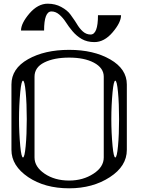

<svg xmlns="http://www.w3.org/2000/svg" viewBox="-20 -1020 790 1040"><path d="M89.8 -521.5Q83 -449.2 83 -375Q83 -300.8 89.8 -228.5Q95.7 -167 104.5 -167Q113.3 -167 119.1 -228.5Q125 -290 125 -375Q125 -460 119.1 -521.5Q113.3 -583 104.5 -583Q95.7 -583 89.8 -521.5ZM589.8 -521.5Q583 -449.2 583 -375Q583 -300.8 589.8 -228.5Q595.7 -167 604.5 -167Q613.3 -167 619.1 -228.5Q625 -290 625 -375Q625 -460 619.1 -521.5Q613.3 -583 604.5 -583Q595.7 -583 589.8 -521.5ZM542 -167V-604.5Q542 -652.3 488.3 -680.7Q436.5 -708 354.5 -708Q272.5 -708 219.7 -681.6Q167 -655.3 167 -604.5V-167Q167 -116.2 221.7 -79.1Q276.4 -42 354.5 -42Q429.7 -42 486.3 -79.1Q542 -115.2 542 -167ZM667 -208Q667 -120.1 575.2 -60.5Q482.4 0 354.5 0Q222.7 0 132.8 -60.5Q42 -122.1 42 -208V-562.5Q42 -648.4 131.8 -699.2Q221.7 -750 354.5 -750Q487.3 -750 577.1 -698.2Q667 -646.5 667 -562.5ZM635.7 -937.5Q635.7 -898.4 589.8 -844.7Q544.9 -792 491.2 -792Q452.1 -792 422.9 -808.6Q394.5 -825.2 373 -850.6Q351.6 -876 336.9 -899.4Q321.3 -923.8 300.8 -941.4Q281.2 -958 258.8 -958Q218.8 -958 218.8 -854.5H93.8Q93.8 -893.6 139.6 -947.3Q185.5 -1000 238.3 -1000Q279.3 -1000 311.5 -982.4Q345.7 -963.9 362.3 -940.4Q389.6 -902.3 395.5 -891.6Q410.2 -866.2 428.7 -849.6Q447.3 -833 470.7 -833Q510.7 -833 510.7 -937.5Z"/></svg>

Font: okolaksMetalik
Style: bold
Weight: 700
Width: 7
Version: Version 0.6